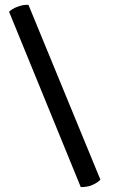

<svg xmlns="http://www.w3.org/2000/svg" viewBox="-20 -752 459 782"><path d="M309 10 17 -704Q28 -716 52.5 -725Q77 -734 96 -732L389 -20Q374 -6 355 2Q336 10 309 10Z"/></svg>

Font: Borel
Style: Regular
Weight: 400
Designer: Rosalie Wagner
Foundry: ANRT
Version: Version 1.007; ttfautohint (v1.8.4.7-5d5b)